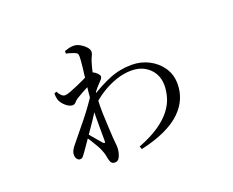

<svg xmlns="http://www.w3.org/2000/svg" viewBox="-106 -759 1212 999"><g transform="rotate(-20 500.0 -259.5)"><path d="M388.6 -256 389.4 -300.1Q447.1 -337.2 505.1 -361.2Q563.2 -385.1 628.8 -385.1Q679.6 -385.1 723 -363Q766.4 -340.9 793.4 -301.8Q820.4 -262.6 820.4 -209.7Q820.4 -168.3 804.6 -130.3Q788.8 -92.3 754.7 -58.8Q720.7 -25.4 664.9 0.9Q609.2 27.3 529.8 45.2L523.6 28.9Q595.5 0.8 640.4 -30.6Q685.3 -61.9 710.1 -95.4Q735 -128.9 744.4 -162.7Q753.8 -196.5 753.8 -227.8Q753.8 -263.8 737.3 -293Q720.8 -322.1 690.1 -339.9Q659.3 -357.6 616.8 -357.6Q575.7 -357.6 533.9 -343.5Q492.2 -329.4 454.7 -306.4Q417.3 -283.3 388.6 -256ZM383.4 -323.3 382.5 -249.1Q362.7 -217.5 337.9 -181Q313 -144.5 287.7 -108Q262.5 -71.6 240.7 -40.3Q232.4 -28.6 226.4 -21.7Q220.3 -14.8 209.8 -14.8Q200.9 -14.8 193.9 -23.9Q186.9 -32.9 186.9 -47.3Q186.9 -58.8 191.9 -69.4Q197 -80 206.2 -91.4Q254.2 -149.6 298.9 -205.5Q343.6 -261.4 383.4 -323.3ZM307.2 -317.7Q295.6 -310.3 288.3 -301.2Q281 -292.1 270.2 -292.1Q252.2 -292.1 231.4 -310.5Q210.6 -329 204.8 -349.1Q202.6 -357.6 201.7 -365.8Q200.8 -374 201 -382.1L213.5 -387.5Q223 -371.1 231.8 -362.8Q240.6 -354.4 251.6 -354.4Q260.9 -354.4 281.2 -361.9Q301.4 -369.4 326.1 -380.4Q350.7 -391.4 371.6 -401.3Q392.5 -411.2 401.4 -416.1Q409.2 -419.5 414.6 -420.1Q419.9 -420.7 427.6 -416.4Q438.4 -411.8 448.8 -401.2Q459.2 -390.6 459.2 -383.6Q459.2 -376.2 454.1 -369.8Q449 -363.3 440.6 -355.1Q432.9 -347.7 423.5 -336.7Q414.1 -325.7 405.3 -314.2Q396.5 -302.7 389.4 -291.4L392.2 -337.1Q395.2 -342.3 398.2 -351.5Q401.2 -360.7 403.8 -369.4Q388.1 -362.1 370.4 -353.1Q352.7 -344.1 336.2 -334.9Q319.7 -325.8 307.2 -317.7ZM269.3 -123.1 280.6 -138.8Q290.9 -125.8 304.8 -108.9Q318.7 -92 331.4 -77.6Q344.2 -63.2 349.8 -56.1Q362.5 -43.2 362.5 -62.1Q362.8 -84.3 362.3 -119.3Q361.8 -154.3 362.3 -195.7Q362.9 -237.1 365.6 -276.2Q369.4 -326.9 375.3 -374.9Q381.2 -422.8 385.5 -460.6Q389.9 -498.5 389.9 -517.4Q389.9 -531 385.9 -535.5Q381.9 -540 371.7 -543.9Q364.5 -546.5 353.4 -550.2Q342.2 -554 328.2 -556.6V-570.8Q340.3 -575.2 352.5 -578.4Q364.8 -581.5 379.1 -581.5Q396.8 -581.5 414.5 -571.3Q432.2 -561.2 444.6 -547.4Q456.9 -533.6 456.9 -521.4Q456.9 -510.6 451.1 -500.1Q445.3 -489.7 438.5 -468.4Q434.7 -456.9 429.7 -436.1Q424.6 -415.3 419.3 -389.2Q414 -363.1 409.6 -335.2Q405.2 -307.3 403.4 -281.9Q400.8 -241.6 402 -199.2Q403.2 -156.8 405.5 -120.4Q407.8 -84 408.8 -61.3Q410 -44 411.5 -31.5Q413.1 -19.1 413.1 -6.4Q413.1 17.5 403.6 40.3Q394.2 63.1 376.6 63.1Q362.9 63.1 356.6 56.2Q350.4 49.3 347.4 35.1Q344.6 20.2 341.7 8Q338.8 -4.1 333.1 -17.8Q328.9 -29.8 318.1 -48.4Q307.3 -67 294.5 -87.6Q281.6 -108.1 269.3 -123.1Z"/></g></svg>

Font: Noto Serif TC
Style: Regular
Weight: 200
Designer: Ryoko NISHIZUKA 西塚涼子 (kana & ideographs); Frank Grießhammer (Latin, Greek & Cyrillic); Wenlong ZHANG 张文龙 (bopomofo); San
Foundry: Adobe
Version: Version 2.001;hotconv 1.1.0;makeotfexe 2.6.0